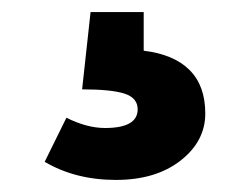

<svg xmlns="http://www.w3.org/2000/svg" viewBox="-20 -36 417 318"><path d="M54 232 90 159Q124 176 154 176Q208 176 208 145Q208 126 186 119Q164 112 116 112L130 -16H218V48Q268 54 294 80Q320 106 320 152Q320 198 279 230Q238 262 172 262Q105 262 54 232Z"/></svg>

Font: Fix15 Mono
Style: Bold
Weight: 700
Designer: Carrois Corporate & Edenspiekermann AG
Foundry: Carrois Corporate GbR & Edenspiekermann AG
Version: Version 3.206